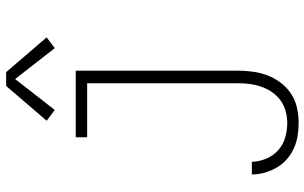

<svg xmlns="http://www.w3.org/2000/svg" viewBox="-208 -594 1015 640"><g transform="rotate(-90 300.0 -274.5)"><path d="M210 213Q188 213 166.5 209.5Q145 206 125 197Q105 188 88.5 173.5Q72 159 61 140Q50 121 44 100Q38 79 38 57H80Q81 81 90.5 104.5Q100 128 118.5 144.5Q137 161 161 168Q185 175 210 175Q230 175 249.5 169.5Q269 164 285 152.5Q301 141 312.5 124Q324 107 330.5 88.5Q337 70 339.5 50Q342 30 342 10V-492H162V-530H384V10Q384 35 380.5 60.5Q377 86 368 109.5Q359 133 343.5 153.5Q328 174 306.5 188Q285 202 260 207.5Q235 213 210 213ZM253 -600 217 -627 333 -762H379L495 -627L459 -600L356 -732Z"/></g></svg>

Font: Iosevka Curly XLtEx
Style: Regular
Weight: 200
Width: 7
Monospace: yes
Designer: Belleve Invis
Foundry: Belleve Invis
Version: Version 11.1.0; ttfautohint (v1.8.3)